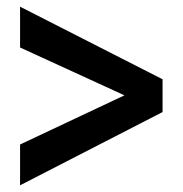

<svg xmlns="http://www.w3.org/2000/svg" viewBox="-20 -557 546 574"><path d="M466 -222 40 -3V-125L352 -272L40 -415V-537L466 -320Z"/></svg>

Font: Kulim Park SemiBold
Style: Regular
Weight: 600
Designer: Noponies / Dale Sattler
Foundry: Noponies
Version: Version 1.000; ttfautohint (v1.8.3)